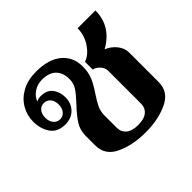

<svg xmlns="http://www.w3.org/2000/svg" viewBox="-141 -737 914 914"><g transform="rotate(-45 316.0 -280.0)"><path d="M147 -116V-179Q147 -219 166 -249Q185 -279 222 -318Q254 -352 269 -374.5Q284 -397 284 -425Q284 -470 259.5 -493.5Q235 -517 189 -517Q158 -517 133.5 -500.5Q109 -484 100 -459Q114 -466 129 -466Q170 -466 189.5 -440.5Q209 -415 209 -378Q209 -339 184 -313Q159 -287 117 -287Q66 -287 42 -321.5Q18 -356 18 -406Q18 -447 39 -483.5Q60 -520 100 -542Q140 -564 196 -564Q280 -564 325.5 -526Q371 -488 371 -425Q371 -384 358 -354Q345 -324 320 -288Q299 -256 289 -234.5Q279 -213 279 -185V-104Q279 -74 300 -57Q321 -40 361 -40Q401 -40 421.5 -57Q442 -74 442 -104V-324Q442 -344 426.5 -360.5Q411 -377 394 -380V-432Q429 -444 455.5 -483.5Q482 -523 482 -570H602Q602 -464 502 -408Q533 -396 553.5 -370Q574 -344 574 -315V-116Q574 -50 510.5 -20Q447 10 361 10Q274 10 210.5 -20Q147 -50 147 -116ZM162 -377Q162 -403 149 -417.5Q136 -432 117 -432Q97 -432 84.5 -417.5Q72 -403 72 -377Q72 -352 85 -337Q98 -322 117 -322Q136 -322 149 -337Q162 -352 162 -377Z"/></g></svg>

Font: Trirong SemiBold
Style: Regular
Weight: 600
Designer: Katatrad Team
Foundry: CadsonDemak
Version: Version 1.001